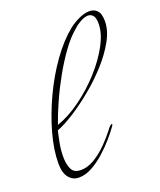

<svg xmlns="http://www.w3.org/2000/svg" viewBox="-107 -582 563 677"><g transform="rotate(-20 174.0 -243.5)"><path d="M74 26Q51 26 36.5 8Q22 -10 22 -45Q22 -96 39 -157Q56 -218 85 -280Q114 -342 151.5 -394.5Q189 -447 230 -480Q245 -492 267 -502.5Q289 -513 308 -513Q325 -513 336.5 -501.5Q348 -490 348 -461Q348 -427 327 -389Q306 -351 272.5 -314Q239 -277 200 -245Q161 -213 124 -189.5Q87 -166 60 -156Q58 -146 52 -118Q46 -90 46 -61Q46 -36 54 -17Q62 2 84 3Q111 5 138 -10.5Q165 -26 190 -51.5Q215 -77 236 -105Q242 -112 246 -112Q250 -112 245 -104Q233 -87 214 -65Q195 -43 171.5 -22Q148 -1 123 12.5Q98 26 74 26ZM67 -174Q111 -189 156.5 -222Q202 -255 240 -297Q278 -339 301 -382Q324 -425 324 -460Q324 -483 316.5 -491.5Q309 -500 298 -500Q285 -500 269 -491Q253 -482 243 -472Q216 -450 190 -414Q164 -378 140.5 -336Q117 -294 98 -251.5Q79 -209 67 -174Z"/></g></svg>

Font: Fuggles
Style: Regular
Weight: 400
Designer: Rob Leuschke
Foundry: Robert E. Leuschke
Version: Version 1.100; ttfautohint (v1.8.3)